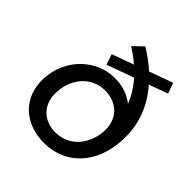

<svg xmlns="http://www.w3.org/2000/svg" viewBox="-206 -906 1056 1056"><g transform="rotate(45 321.5 -378.0)"><path d="M241 -541 399 -598C433 -559 459 -518 477 -472C442 -500 394 -519 346 -521C205 -532 75 -427 53 -273C31 -115 128 -4 279 6C446 17 568 -92 592 -267C612 -409 569 -530 483 -628L593 -668L571 -730L433 -680C400 -710 362 -738 321 -763L264 -709C295 -690 322 -670 347 -648L220 -602ZM291 -79C194 -87 139 -161 156 -268C172 -371 250 -443 351 -435C448 -427 504 -353 488 -251C471 -143 394 -72 291 -79Z"/></g></svg>

Font: Fixel Display Medium
Style: Italic
Weight: 500
Italic angle: -10°
Designer: AlfaBravo + MacPaw
Foundry: Kyrylo Tkachov, Marchela Mozhyna, Serhii Makarenko, Maria Weinstein, Zakhar Kryvoshyya
Version: Version 1.210;Glyphs 3.2 (3217)